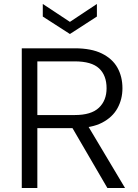

<svg xmlns="http://www.w3.org/2000/svg" viewBox="-20 -942 690 962"><path d="M89.1 0V-700H354.3Q437.8 -700 490.6 -673.8Q543.5 -647.5 568.5 -602.7Q593.5 -557.8 593.5 -499.8Q593.5 -445 568.6 -399.8Q543.7 -354.5 491.5 -327.3Q439.2 -300.1 354.8 -300.1H167.1V0ZM518 0 328.5 -325.2H412.5L606.5 0ZM167.1 -365.6H354.8Q437.2 -365.6 475.6 -402.2Q514 -438.7 514 -499.8Q514 -564.1 476.5 -599.3Q438.9 -634.5 354.3 -634.5H167.1ZM330.3 -771.6 194.4 -859.1V-922.2L330.3 -832.4L465.5 -922.2V-859.1Z"/></svg>

Font: Envelope Sans Variable
Style: Regular
Weight: 500
Designer: Andreas Rasmussen / Norman Anderson
Foundry: mail.de GmbH
Version: Version 1.150